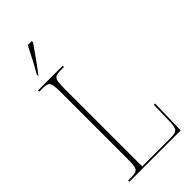

<svg xmlns="http://www.w3.org/2000/svg" viewBox="-286 -996 1061 1061"><g transform="rotate(-45 244.5 -465.5)"><path d="M40 0V-10H66Q91 -10 103 -16Q115 -22 118.5 -40.5Q122 -59 122 -98V-616Q122 -655 118.5 -673.5Q115 -692 103 -698Q91 -704 66 -704H40V-714H233V-704H206Q181 -704 169 -698Q157 -692 153.5 -673.5Q150 -655 150 -616V-10H373Q412 -10 422 -24Q432 -38 433 -79L436 -205H446L441 0ZM97 -781Q120 -821 140 -859Q160 -897 177 -931H208V-921Q196 -904 177.5 -877.5Q159 -851 138.5 -822.5Q118 -794 100 -771H97Z"/></g></svg>

Font: Noto Serif Display Condensed Thin
Style: Regular
Weight: 100
Width: 3
Designer: Monotype Design Team
Foundry: Monotype Imaging Inc.
Version: Version 2.009